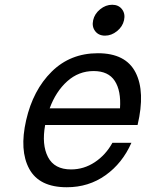

<svg xmlns="http://www.w3.org/2000/svg" viewBox="-20 -764 614 808"><path d="M380.5 -633Q366 -652 372 -679Q378 -706 401.5 -725Q425 -744 452 -744Q479 -744 493.5 -725Q508 -706 502 -679Q496 -652 472.5 -633Q449 -614 422 -614Q395 -614 380.5 -633ZM261 24Q145 24 103 -53.5Q61 -131 90 -258Q119 -385 197.5 -462.5Q276 -540 392 -540Q509 -540 550.5 -459Q592 -378 559 -238H474H170Q155 -155 182 -103Q209 -51 279 -51Q333 -51 379 -81.5Q425 -112 453 -163H533Q495 -77 424 -26.5Q353 24 261 24ZM374 -465Q311 -465 263 -422Q215 -379 189 -308H485Q490 -382 463 -423.5Q436 -465 374 -465Z"/></svg>

Font: Miedinger
Style: Italic
Weight: 400
Italic angle: -13°
Version: Version 001.000